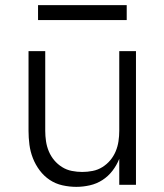

<svg xmlns="http://www.w3.org/2000/svg" viewBox="-20 -719 640 747"><path d="M277 8Q250 8 223 2Q196 -4 173.5 -19Q151 -34 134.5 -56Q118 -78 108 -103.5Q98 -129 94.5 -156Q91 -183 91 -210V-520H156V-210Q156 -190 159 -169.5Q162 -149 170 -130Q178 -111 191 -95.5Q204 -80 221.5 -69Q239 -58 259.5 -54Q280 -50 300 -50Q320 -50 340.5 -54Q361 -58 378.5 -69Q396 -80 409 -95.5Q422 -111 430 -130Q438 -149 441 -169.5Q444 -190 444 -210V-520H509V0H444V-101Q434 -76 417.5 -54.5Q401 -33 378.5 -18.5Q356 -4 329.5 2Q303 8 277 8ZM128 -641V-699H473V-641Z"/></svg>

Font: Iosevka Aile Light
Style: Regular
Weight: 300
Designer: Belleve Invis
Foundry: Belleve Invis
Version: Version 27.3.5; ttfautohint (v1.8.4)